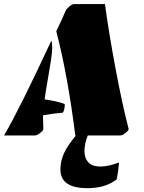

<svg xmlns="http://www.w3.org/2000/svg" viewBox="-40 -685 726 971"><path d="M567.9 0H340.8Q302.7 -303.7 244.6 -527.3Q272.9 -585 293 -632.8Q296.4 -640.1 310.8 -652.3Q325.2 -664.6 335.4 -664.6H490.7Q510.7 -517.1 544.7 -336.2Q578.6 -155.3 610.8 -32.2Q610.8 -25.9 595.2 -12.9Q579.6 0 567.9 0ZM177.7 -86.4 179.2 -32.2Q179.2 -25.9 163.3 -12.9Q147.5 0 136.2 0H-19.5Q57.6 -130.9 219.7 -479.5Q224.1 -466.8 224.1 -444.1Q224.1 -421.4 217.5 -378.4Q210.9 -335.4 200.7 -277.1Q190.4 -218.8 185.5 -182.6Q255.9 -171.9 287.6 -158.7Q287.6 -129.4 277.8 -115.2Q227.1 -110.8 177.7 -102.1ZM550.3 221.7Q494.6 266.6 402.3 266.6Q265.6 266.6 265.6 172.9Q265.6 115.2 299.3 61Q327.6 16.6 371.6 -32.2L425.3 -43.5Q387.2 22.9 387.2 79.6Q387.2 114.7 406.7 136Q426.3 157.2 467.3 157.2Q508.3 157.2 562 136.7Q558.6 182.6 550.3 221.7Z"/></svg>

Font: Emblema One
Style: Regular
Weight: 400
Designer: Riccardo De Franceschi
Foundry: Riccardo De Franceschi
Version: Version 1.003